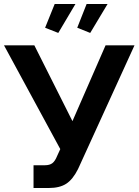

<svg xmlns="http://www.w3.org/2000/svg" viewBox="-25 -937 694 962"><path d="M267 -772 201 -798 249 -917H353ZM427 -772 362 -798 409 -917H514ZM143 5V-109H199Q224 -109 237.5 -119.5Q251 -130 261 -155L277 -190L-5 -710H147L338 -330L504 -710H649L366 -90Q340 -38 307 -16.5Q274 5 219 5Z"/></svg>

Font: Raleway-v4020
Style: Bold
Weight: 700
Designer: Matt McInerney, Pablo Impallari, Rodrigo Fuenzalida
Foundry: Matt McInerney, Pablo Impallari, Rodrigo Fuenzalida
Version: Version 4.020;PS 004.020;hotconv 1.0.88;makeotf.lib2.5.64775